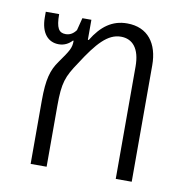

<svg xmlns="http://www.w3.org/2000/svg" viewBox="-65 -589 631 651"><g transform="rotate(10 250.5 -263.0)"><path d="M82 0H137V-210C137 -290 146 -312 181 -364C229 -439 264 -478 309 -478C349 -478 375 -449 375 -387V0H430V-401C430 -475 394 -526 322 -526C271 -526 234 -499 203 -448H200V-517H169L158 -474C147 -459 135 -454 122 -454C99 -454 89 -469 89 -517H43V-498C43 -443 69 -416 105 -416C125 -416 140 -425 151 -437L153 -436C153 -411 146 -401 115 -357C92 -325 82 -292 82 -218Z"/></g></svg>

Font: Noto Sans Thai UI Condensed Light
Style: Regular
Weight: 300
Width: 3
Designer: Monotype Design Team
Foundry: Monotype Imaging Inc.
Version: Version 1.901